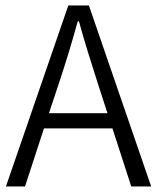

<svg xmlns="http://www.w3.org/2000/svg" viewBox="-20 -677 570 697"><path d="M1.5 0 228 -657.2H302.7L528.8 0H456.5L388.2 -210.9H139.6L70.8 0ZM157.7 -266.1H370.1L334.5 -376Q316.4 -432.1 299.6 -486.6Q282.7 -541 266.6 -599.6H262.2Q246.1 -541 229.5 -486.6Q212.9 -432.1 194.3 -376Z"/></svg>

Font: Varta Light Light
Style: Regular
Weight: 300
Version: Version 1.004